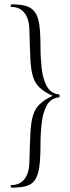

<svg xmlns="http://www.w3.org/2000/svg" viewBox="-20 -745 323 882"><path d="M251 -298Q254 -298 254 -304.5Q254 -311 251 -311Q213 -316 195 -349Q177 -382 171.5 -430.5Q166 -479 166 -529Q166 -592 160.5 -631Q155 -670 140 -690Q125 -710 99.5 -717.5Q74 -725 33 -725Q29 -725 29 -719Q29 -713 33 -713Q71 -713 92.5 -685.5Q114 -658 115 -607Q117 -527 119.5 -475.5Q122 -424 131.5 -393Q141 -362 162.5 -342Q184 -322 222 -305Q184 -287 162.5 -266.5Q141 -246 131.5 -214Q122 -182 119.5 -131Q117 -80 115 -1Q114 50 92.5 77.5Q71 105 33 105Q29 105 29 111Q29 117 33 117Q75 117 101 109.5Q127 102 141 81Q155 60 160.5 21.5Q166 -17 166 -80Q166 -131 171.5 -179.5Q177 -228 195 -261Q213 -294 251 -298Z"/></svg>

Font: Cormorant Infant Light Light
Style: Regular
Weight: 300
Version: Version 4.001